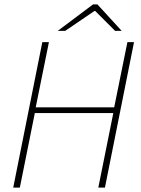

<svg xmlns="http://www.w3.org/2000/svg" viewBox="-20 -851 638 871"><path d="M40 0 172 -660H202L142 -364H498L558 -660H588L456 0H426L494 -338H138L70 0ZM242 -711 402 -831H422L532 -711H502L412 -801H408L276 -711Z"/></svg>

Font: Source Sans 3 VF
Style: Italic
Weight: 200
Italic angle: -11°
Designer: Paul D. Hunt
Foundry: Adobe Systems Incorporated
Version: Version 3.042;hotconv 1.0.118;makeotfexe 2.5.65603